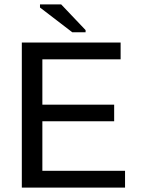

<svg xmlns="http://www.w3.org/2000/svg" viewBox="-20 -852 640 872"><path d="M79.1 0V-658.7H527.8V-582.5H172.4V-376.5H498.5V-301.3H172.4V-76.2H547.9V0ZM308.1 -705.6 161.6 -817.9V-832H257.8L368.7 -715.3V-705.6Z"/></svg>

Font: Liberation Mono
Style: Regular
Weight: 400
Monospace: yes
Designer: Steve Matteson
Foundry: Ascender Corporation
Version: Version 2.1.5